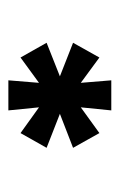

<svg xmlns="http://www.w3.org/2000/svg" viewBox="65 -807 282 452"><g transform="rotate(-90 206.0 -581.0)"><path d="M172.1 -460 179.3 -531.8 118.7 -488 84 -550 164 -581 84 -612.3 118.7 -673.7 179.3 -630.2 172.1 -702.3H242.9L237 -630.2L296.6 -673.7L331.3 -612.3L252.3 -581L331.3 -550L296.6 -488L237 -531.8L242.9 -460Z"/></g></svg>

Font: Maven Pro
Style: Regular
Weight: 400
Designer: Joe Prince
Foundry: Joe Prince
Version: Version 2.103